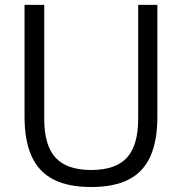

<svg xmlns="http://www.w3.org/2000/svg" viewBox="-20 -760 748 790"><path d="M355 9.5Q260.5 9.5 200 -21.5Q139.5 -52.5 110.2 -116.8Q81 -181 81 -280V-740H162V-271Q162 -161.5 208.8 -111Q255.5 -60.5 355 -60.5Q455.5 -60.5 502 -111Q548.5 -161.5 548.5 -271V-740H627.5V-280Q627.5 -181 598.8 -116.8Q570 -52.5 509.8 -21.5Q449.5 9.5 355 9.5Z"/></svg>

Font: Encode Sans SC Condensed Thin
Style: Regular
Weight: 400
Version: Version 3.002